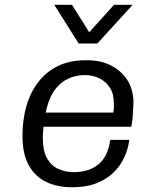

<svg xmlns="http://www.w3.org/2000/svg" viewBox="-20 -773 640 803"><path d="M278 10Q220 10 173.5 -12Q127 -34 100.5 -81.5Q74 -129 74 -205Q74 -271 90 -328Q106 -385 139 -428.5Q172 -472 221.5 -496.5Q271 -521 338 -521H347Q401 -521 444.5 -499Q488 -477 513 -437.5Q538 -398 538 -344Q538 -336 537 -318Q536 -300 534.5 -280Q533 -260 529 -243H162Q162 -237 161 -232Q159 -214 159 -198Q159 -142 177.5 -110Q196 -78 226 -65.5Q256 -53 289 -53Q352 -53 392 -86Q432 -119 441 -188H521Q512 -127 481.5 -83Q451 -39 401.5 -14.5Q352 10 285 10ZM171 -302H454Q457 -320 456.5 -328Q456 -336 456 -342Q456 -381 439.5 -406.5Q423 -432 395.5 -445.5Q368 -459 335 -459Q293 -459 258.5 -440.5Q224 -422 201 -385Q181 -351 171 -302ZM535 -753 387 -591H309L207 -753H281L353 -638L457 -753Z"/></svg>

Font: Chivo Mono Medium Light
Style: Italic
Weight: 300
Italic angle: -8.05°
Monospace: yes
Version: Version 1.008